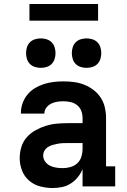

<svg xmlns="http://www.w3.org/2000/svg" viewBox="-20 -937 640 965"><path d="M245 8Q214 8 182.5 0Q151 -8 126.5 -29Q102 -50 90.5 -80.5Q79 -111 79 -143Q79 -171 87.5 -198.5Q96 -226 114.5 -247Q133 -268 158 -282Q183 -296 210 -304.5Q237 -313 265 -315.5Q293 -318 321 -318H395V-344Q395 -362 388.5 -379.5Q382 -397 367.5 -408.5Q353 -420 335 -424Q317 -428 299 -428Q283 -428 267 -425.5Q251 -423 237 -416Q223 -409 213 -396Q203 -383 203 -367V-366H85V-369Q85 -394 93.5 -418Q102 -442 118 -461.5Q134 -481 155.5 -494Q177 -507 200.5 -514.5Q224 -522 249 -525Q274 -528 299 -528Q326 -528 352.5 -524.5Q379 -521 404 -511Q429 -501 450.5 -484.5Q472 -468 486.5 -445.5Q501 -423 507 -397Q513 -371 513 -344V-101H559V0H395V-87Q386 -65 371 -46.5Q356 -28 336 -15Q316 -2 292.5 3Q269 8 245 8ZM295 -92Q315 -92 334.5 -97.5Q354 -103 368.5 -116.5Q383 -130 389 -149.5Q395 -169 395 -189V-218H321Q308 -218 295.5 -217.5Q283 -217 270 -214.5Q257 -212 244.5 -208.5Q232 -205 221 -198Q210 -191 203.5 -179.5Q197 -168 197 -155Q197 -139 207 -125Q217 -111 231.5 -104Q246 -97 262.5 -94.5Q279 -92 295 -92ZM415 -596Q400 -596 385.5 -600.5Q371 -605 360.5 -615.5Q350 -626 345.5 -640.5Q341 -655 341 -670Q341 -685 345.5 -699.5Q350 -714 360.5 -724.5Q371 -735 385.5 -739.5Q400 -744 415 -744Q430 -744 444.5 -739.5Q459 -735 469.5 -724.5Q480 -714 484.5 -699.5Q489 -685 489 -670Q489 -655 484.5 -640.5Q480 -626 469.5 -615.5Q459 -605 444.5 -600.5Q430 -596 415 -596ZM185 -596Q170 -596 155.5 -600.5Q141 -605 130.5 -615.5Q120 -626 115.5 -640.5Q111 -655 111 -670Q111 -685 115.5 -699.5Q120 -714 130.5 -724.5Q141 -735 155.5 -739.5Q170 -744 185 -744Q200 -744 214.5 -739.5Q229 -735 239.5 -724.5Q250 -714 254.5 -699.5Q259 -685 259 -670Q259 -655 254.5 -640.5Q250 -626 239.5 -615.5Q229 -605 214.5 -600.5Q200 -596 185 -596ZM128 -833V-917H473V-833Z"/></svg>

Font: Iosevka HT Extended
Style: Bold
Weight: 700
Width: 7
Monospace: yes
Designer: Belleve Invis
Foundry: Belleve Invis
Version: Version 32.3.0; ttfautohint (v1.8.4)